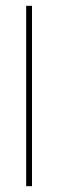

<svg xmlns="http://www.w3.org/2000/svg" viewBox="-20 -640 200 660"><path d="M70 -620H90V0H70Z"/></svg>

Font: Smooch Sans Thin Thin
Style: Regular
Weight: 250
Version: Version 1.010